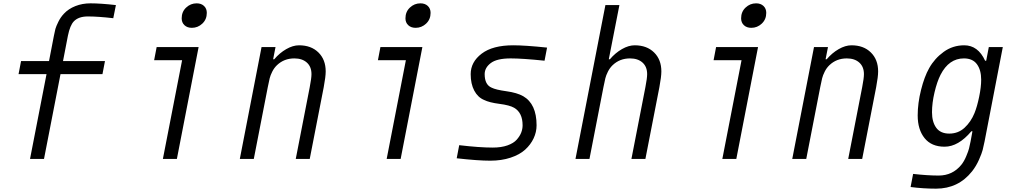

<svg xmlns="http://www.w3.org/2000/svg" viewBox="-20 -947 6040 1144"><path d="M242.2 0H158.9L257.2 -505.2H90.5L105.5 -583.3H272.1L301.4 -735Q306 -759.8 310.2 -775.1Q314.5 -790.4 327.8 -817.4Q341.1 -844.4 360.7 -865.2Q388 -894.5 429.4 -910.8Q470.7 -927.1 518.9 -927.1Q580.1 -927.1 670.6 -916.7L654.9 -838.5Q564.5 -849 503.3 -849Q447.9 -849 419.9 -819.7Q397.1 -795.6 384.8 -735L355.5 -583.3H605.5L590.5 -505.2H340.5Z M1062.5 -837.9Q1062.5 -877 1089.2 -902Q1115.9 -927.1 1151.7 -927.1Q1179 -927.1 1195.6 -911.5Q1212.2 -895.8 1212.2 -870.4Q1212.2 -831.4 1185.5 -806.3Q1158.9 -781.2 1123 -781.2Q1095.7 -781.2 1079.1 -796.9Q1062.5 -812.5 1062.5 -837.9ZM950.5 0 1065.1 -588.5H898.4L913.4 -666.7H1163.4L1033.9 0Z M1835.9 -505.2Q1835.9 -549.5 1808.3 -574.2Q1780.6 -599 1733.7 -599Q1672.5 -599 1630.2 -558.6Q1613.3 -542.3 1602.2 -520.2Q1591.1 -498 1586.9 -480.8Q1582.7 -463.5 1575.5 -427.7L1492.2 0H1408.9L1538.4 -666.7H1621.7L1607.4 -593.8H1613.9Q1645.8 -631.5 1685.5 -654.3Q1725.3 -677.1 1761.7 -677.1Q1834 -677.1 1877.3 -634.4Q1920.6 -591.8 1920.6 -521.5Q1920.6 -490.2 1908.9 -427.7L1825.5 0H1742.2L1825.5 -427.7Q1835.9 -481.1 1835.9 -505.2Z M2395.8 -837.9Q2395.8 -877 2422.5 -902Q2449.2 -927.1 2485 -927.1Q2512.4 -927.1 2529 -911.5Q2545.6 -895.8 2545.6 -870.4Q2545.6 -831.4 2518.9 -806.3Q2492.2 -781.2 2456.4 -781.2Q2429 -781.2 2412.4 -796.9Q2395.8 -812.5 2395.8 -837.9ZM2283.9 0 2398.4 -588.5H2231.8L2246.7 -666.7H2496.7L2367.2 0Z M2901 10.4Q2827.5 10.4 2701.2 -3.9L2716.1 -82Q2836.6 -67.7 2916 -67.7Q2966.8 -67.7 3003.6 -80.7Q3040.4 -93.8 3058.9 -114.9Q3077.5 -136.1 3085.6 -157.2Q3093.8 -178.4 3093.8 -200.5Q3093.8 -275.4 3043.6 -304.7Q3016.9 -320.3 2956.1 -328.1Q2895.2 -335.9 2863.9 -351.6Q2826.8 -367.2 2805.7 -407.2Q2784.5 -447.3 2784.5 -505.2Q2784.5 -577.5 2849.9 -627.3Q2915.4 -677.1 3037.8 -677.1Q3108.7 -677.1 3239.6 -663.4L3224.6 -585.3Q3092.4 -599 3022.8 -599Q2940.8 -599 2904.3 -571.3Q2867.8 -543.6 2867.8 -505.2Q2867.8 -442.1 2909.5 -424.5Q2934.2 -412.1 2997.7 -403.3Q3061.2 -394.5 3097.7 -373.7Q3177.1 -327.5 3177.1 -200.5Q3177.1 -160.2 3159.5 -122.7Q3141.9 -85.3 3109 -55.3Q3076.2 -25.4 3022.1 -7.5Q2968.1 10.4 2901 10.4Z M3835.9 -505.2Q3835.9 -549.5 3808.3 -574.2Q3780.6 -599 3733.7 -599Q3672.5 -599 3630.2 -558.6Q3613.3 -542.3 3602.2 -520.2Q3591.1 -498 3586.9 -480.8Q3582.7 -463.5 3575.5 -427.7L3492.2 0H3408.9L3587.2 -916.7H3670.6L3607.4 -593.8H3613.9Q3645.8 -631.5 3685.5 -654.3Q3725.3 -677.1 3761.7 -677.1Q3834 -677.1 3877.3 -634.4Q3920.6 -591.8 3920.6 -521.5Q3920.6 -490.2 3908.9 -427.7L3825.5 0H3742.2L3825.5 -427.7Q3835.9 -481.1 3835.9 -505.2Z M4395.8 -837.9Q4395.8 -877 4422.5 -902Q4449.2 -927.1 4485 -927.1Q4512.4 -927.1 4529 -911.5Q4545.6 -895.8 4545.6 -870.4Q4545.6 -831.4 4518.9 -806.3Q4492.2 -781.2 4456.4 -781.2Q4429 -781.2 4412.4 -796.9Q4395.8 -812.5 4395.8 -837.9ZM4283.9 0 4398.4 -588.5H4231.8L4246.7 -666.7H4496.7L4367.2 0Z M5127.6 -505.2Q5127.6 -549.5 5099.9 -574.2Q5072.3 -599 5025.4 -599Q4964.2 -599 4921.9 -558.6Q4904.9 -542.3 4893.9 -520.2Q4882.8 -498 4878.6 -480.8Q4874.3 -463.5 4867.2 -427.7L4783.9 0H4700.5L4830.1 -666.7H4913.4L4899.1 -593.8H4905.6Q4937.5 -631.5 4977.2 -654.3Q5016.9 -677.1 5053.4 -677.1Q5125.7 -677.1 5168.9 -634.4Q5212.2 -591.8 5212.2 -521.5Q5212.2 -490.2 5200.5 -427.7L5117.2 0H5033.9L5117.2 -427.7Q5127.6 -481.1 5127.6 -505.2Z M5826.2 -472Q5826.2 -529.9 5800.8 -564.5Q5775.4 -599 5723.3 -599Q5634.1 -599 5584 -501.3Q5563.2 -460.3 5548.2 -396.8Q5533.2 -333.3 5533.2 -278Q5533.2 -220.1 5558.6 -185.5Q5584 -151 5636.1 -151Q5689.5 -151 5727.2 -185.9Q5765 -220.7 5786.5 -273.4Q5802.1 -311.8 5814.1 -370.1Q5826.2 -428.4 5826.2 -472ZM5608.1 -72.9Q5529.9 -72.9 5488.9 -124Q5447.9 -175.1 5447.9 -259.1Q5447.9 -332 5467.8 -411.1Q5487.6 -490.2 5516.3 -541Q5548.8 -599 5602.9 -638Q5656.9 -677.1 5725.3 -677.1Q5807.3 -677.1 5849.6 -585.3H5856.1L5871.7 -666.7H5955.1L5846.4 -104.2Q5839.8 -72.9 5835 -53.4Q5830.1 -33.9 5813.2 4.6Q5796.2 43 5772.1 73.6Q5690.1 177.1 5557.3 177.1Q5481.1 177.1 5405.6 167.3L5420.6 89.2Q5507.2 99 5572.9 99Q5655.6 99 5707.7 35.2Q5724.6 14.3 5737.6 -17.3Q5750.7 -48.8 5753.6 -61.8Q5756.5 -74.9 5763 -104.2L5774.1 -164.7H5767.6Q5690.1 -72.9 5608.1 -72.9Z"/></svg>

Font: TypoPRO Monoid
Style: Italic
Weight: 400
Width: 4
Italic angle: -11°
Monospace: yes
Version: Version 0.61